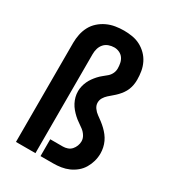

<svg xmlns="http://www.w3.org/2000/svg" viewBox="-180 -846 859 948"><g transform="rotate(30 250.0 -371.5)"><path d="M59 0V-565Q59 -589 64 -613.5Q69 -638 80.5 -659.5Q92 -681 110.5 -697.5Q129 -714 151.5 -724.5Q174 -735 198.5 -739Q223 -743 247 -743Q271 -743 295 -739Q319 -735 340 -724Q361 -713 378 -696Q395 -679 405.5 -657.5Q416 -636 420 -612.5Q424 -589 424 -565Q424 -550 421.5 -535.5Q419 -521 413.5 -507.5Q408 -494 399.5 -482Q391 -470 381 -459.5Q371 -449 359.5 -439.5Q348 -430 337 -420Q326 -410 318.5 -397.5Q311 -385 311 -370Q311 -354 321 -340Q331 -326 344.5 -316.5Q358 -307 371 -297Q384 -287 396 -275.5Q408 -264 418 -251Q428 -238 435 -223Q442 -208 445.5 -191.5Q449 -175 449 -159Q449 -136 443 -114.5Q437 -93 425.5 -73.5Q414 -54 396.5 -39.5Q379 -25 358.5 -16Q338 -7 315.5 -3.5Q293 0 271 0H199V-96H271Q284 -96 297 -100.5Q310 -105 319 -115Q328 -125 333 -138Q338 -151 338 -164Q338 -180 329 -194.5Q320 -209 307 -219Q294 -229 280.5 -238Q267 -247 255 -258Q243 -269 232.5 -281.5Q222 -294 214.5 -308.5Q207 -323 203 -338.5Q199 -354 199 -371Q199 -385 202.5 -399.5Q206 -414 212 -427Q218 -440 226.5 -452Q235 -464 245 -475Q255 -486 266.5 -495Q278 -504 289 -513.5Q300 -523 306.5 -536.5Q313 -550 313 -565Q313 -580 310 -595Q307 -610 298.5 -622Q290 -634 276 -640.5Q262 -647 247 -647Q231 -647 215.5 -641.5Q200 -636 189.5 -624Q179 -612 174.5 -596.5Q170 -581 170 -565V0Z"/></g></svg>

Font: Iosevka SS04
Style: Bold
Weight: 700
Monospace: yes
Designer: Belleve Invis
Foundry: Belleve Invis
Version: Version 19.0.0; ttfautohint (v1.8.4)